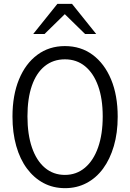

<svg xmlns="http://www.w3.org/2000/svg" viewBox="-20 -970 678 1000"><path d="M319 10Q257 10 207 -16.5Q157 -43 120.5 -92Q84 -141 64.5 -210Q45 -279 45 -363Q45 -474 79 -556.5Q113 -639 174.5 -684.5Q236 -730 318 -730Q401 -730 462.5 -684.5Q524 -639 558.5 -556.5Q593 -474 593 -362Q593 -278 573 -209.5Q553 -141 517 -92Q481 -43 430.5 -16.5Q380 10 319 10ZM318 -59Q378 -59 422.5 -96.5Q467 -134 491 -202.5Q515 -271 515 -364Q515 -456 491 -522.5Q467 -589 423 -625Q379 -661 318 -661Q257 -661 213 -625.5Q169 -590 146 -523.5Q123 -457 123 -364Q123 -270 146.5 -201.5Q170 -133 214 -96Q258 -59 318 -59ZM153 -793 279 -950H355L481 -793H423L283 -930H352L212 -793Z"/></svg>

Font: Instrument Sans SemiCondensed
Style: Regular
Weight: 400
Width: 4
Designer: Rodrigo Fuenzalida
Foundry: fragTYPE
Version: Version 1.000;gftools[0.9.28]